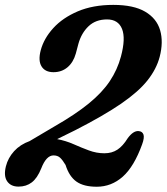

<svg xmlns="http://www.w3.org/2000/svg" viewBox="-26 -732 665 766"><path d="M-2.5 -68.5Q6 -102 30.2 -128.8Q54.5 -155.5 92 -169L191 -227.5Q274 -275 327.8 -318.8Q381.5 -362.5 412 -408.2Q442.5 -454 456.5 -506.5Q476 -579 460.8 -616.8Q445.5 -654.5 401 -654.5Q356 -654.5 327.5 -627.5Q299 -600.5 287 -558L276.5 -518.5Q266.5 -483 243.2 -463.5Q220 -444 187.5 -444Q154 -444 139.8 -467Q125.5 -490 136.5 -531.5Q149 -578.5 186.5 -619.8Q224 -661 284.5 -686.8Q345 -712.5 426 -712.5Q507 -712.5 553 -685.5Q599 -658.5 612.8 -611.5Q626.5 -564.5 611 -505Q598 -456 562.2 -411Q526.5 -366 457 -318.2Q387.5 -270.5 274 -212.5L202 -177Q236.5 -170.5 267.5 -156.8Q298.5 -143 328.8 -131.8Q359 -120.5 390.5 -120.5Q420.5 -120.5 442.2 -134.8Q464 -149 483.5 -180.5Q506 -211 527 -209Q541.5 -208 546.2 -195.8Q551 -183.5 541 -156Q509 -67.5 463.8 -27.2Q418.5 13 360 13Q308 13 279 -7.5Q250 -28 235.5 -74Q223.5 -94 213.5 -103Q203.5 -112 187.5 -112Q158.5 -112 138.5 -60Q123 -21.5 101 -4.5Q79 12.5 48 12.5Q17 12.5 2.5 -8.8Q-12 -30 -2.5 -68.5Z"/></svg>

Font: Fraunces 72pt SuperSoft SemiBold
Style: Italic
Weight: 600
Italic angle: -16°
Version: Version 1.000;[b76b70a41]